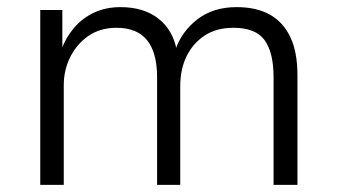

<svg xmlns="http://www.w3.org/2000/svg" viewBox="-20 -519 945 539"><path d="M93 0V-491H155V-379H152Q165 -414 188 -441Q211 -468 244 -483.5Q277 -499 318 -499Q384 -499 425 -466.5Q466 -434 476 -378H472Q490 -431 534.5 -465Q579 -499 644 -499Q700 -499 737.5 -478Q775 -457 795 -415Q815 -373 815 -308V0H748V-302Q748 -371 723 -406Q698 -441 635 -441Q588 -441 555 -419.5Q522 -398 504 -361.5Q486 -325 486 -277V0H421V-302Q421 -371 393 -406Q365 -441 307 -441Q261 -441 228 -418Q195 -395 177 -358.5Q159 -322 159 -280V0Z"/></svg>

Font: Nunito Sans 9pt Light
Style: Regular
Weight: 300
Version: Version 3.101;gftools[0.9.27]